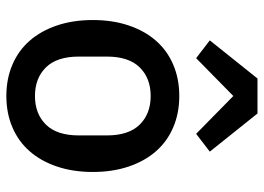

<svg xmlns="http://www.w3.org/2000/svg" viewBox="-133 -685 830 604"><g transform="rotate(90 282.0 -383.0)"><path d="M282 12Q228 12 183.5 -7Q139 -26 108 -61.5Q77 -97 60 -147.5Q43 -198 43 -260Q43 -322 60 -372.5Q77 -423 108 -458.5Q139 -494 183.5 -513Q228 -532 282 -532Q336 -532 380.5 -513Q425 -494 456 -458.5Q487 -423 504 -372.5Q521 -322 521 -260Q521 -198 504 -147.5Q487 -97 456 -61.5Q425 -26 380.5 -7Q336 12 282 12ZM282 -78Q338 -78 372 -112.5Q406 -147 406 -216V-304Q406 -373 372 -407.5Q338 -442 282 -442Q226 -442 192 -407.5Q158 -373 158 -304V-216Q158 -147 192 -112.5Q226 -78 282 -78ZM337 -778 457 -628 401 -585 282 -702 163 -585 107 -628 227 -778Z"/></g></svg>

Font: IBM Plex Sans Hebrew Medm
Style: Regular
Weight: 500
Designer: Mike Abbink, Paul van der Laan, Pieter van Rosmalen, Yanek Iontef
Foundry: Bold Monday
Version: Version 1.3